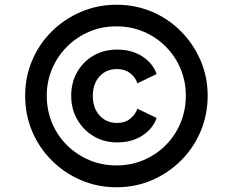

<svg xmlns="http://www.w3.org/2000/svg" viewBox="-20 -777 981 809"><path d="M471 12Q391 12 321 -18Q251 -48 198 -101Q145 -154 115.5 -223.5Q86 -293 86 -374Q86 -453 115.5 -522.5Q145 -592 198 -644.5Q251 -697 321 -727Q391 -757 471 -757Q551 -757 620.5 -727.5Q690 -698 742.5 -645Q795 -592 825 -522.5Q855 -453 855 -374Q855 -294 825.5 -224Q796 -154 743 -101Q690 -48 620.5 -18Q551 12 471 12ZM471 -80Q532 -80 585 -102.5Q638 -125 678 -165Q718 -205 740.5 -258.5Q763 -312 763 -374Q763 -435 740.5 -488Q718 -541 678 -581Q638 -621 585 -643.5Q532 -666 471 -666Q409 -666 356 -643.5Q303 -621 262.5 -580.5Q222 -540 199.5 -487Q177 -434 177 -374Q177 -312 199.5 -258.5Q222 -205 262.5 -165Q303 -125 356 -102.5Q409 -80 471 -80ZM473 -177Q419 -177 375.5 -202.5Q332 -228 306 -272.5Q280 -317 280 -373Q280 -430 305.5 -474Q331 -518 374.5 -543Q418 -568 473 -568Q537 -568 581 -538.5Q625 -509 640 -465L559 -426Q551 -451 528.5 -468.5Q506 -486 473 -486Q427 -486 399 -454.5Q371 -423 371 -373Q371 -322 399.5 -290.5Q428 -259 473 -259Q507 -259 529 -277Q551 -295 559 -319L640 -280Q625 -236 581 -206.5Q537 -177 473 -177Z"/></svg>

Font: Plus Jakarta Text
Style: Bold
Weight: 700
Designer: Gumpita Rahayu
Foundry: Tokotype Studio
Version: Version 1.000